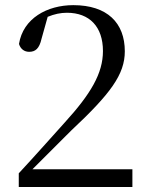

<svg xmlns="http://www.w3.org/2000/svg" viewBox="-20 -662 590 757"><path d="M54 21.3V75.3H502V5.3H108L260.1 -146.7C416.1 -292.7 472.1 -368.7 472.1 -459.7C472.1 -571.7 403 -641.7 269 -641.7C166 -641.7 71 -589.6 54.9 -488.7C60.9 -468.8 75.9 -457.7 94.9 -457.7C118.9 -457.7 135 -469.6 143.9 -509.7L168 -595.7C194.9 -606.7 218.9 -611.7 243.9 -611.7C332.9 -611.7 385.9 -556.7 385.9 -460.7C385.9 -372.8 338 -291.7 235 -178.7C187 -125.7 121 -50.7 54 21.3Z"/></svg>

Font: YuFanDanQingSong
Style: Regular
Weight: 100
Foundry: 余繁
Version: Version 1.0